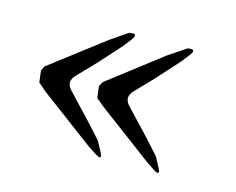

<svg xmlns="http://www.w3.org/2000/svg" viewBox="-59 -505 619 503"><g transform="rotate(15 250.0 -254.0)"><path d="M42 -234.4 38.1 -265.6 43.9 -278.3 188.5 -388.7 235.4 -420.9Q262.7 -426.8 246.1 -405.3L229.5 -383.8L175.8 -324.2L129.9 -276.4Q109.4 -255.9 128.9 -235.4L193.4 -167L229.5 -127L243.2 -101.6Q256.8 -76.2 232.4 -91.8L210 -106.4L63.5 -215.8ZM199.2 -234.4 195.3 -265.6 202.1 -278.3 345.7 -388.7 393.6 -420.9Q419.9 -426.8 404.3 -406.2L386.7 -383.8L333 -324.2L287.1 -276.4Q266.6 -255.9 286.1 -235.4L350.6 -167L386.7 -127L400.4 -101.6Q414.1 -76.2 389.6 -91.8L368.2 -106.4L221.7 -215.8Z"/></g></svg>

Font: B2 Hana
Style: Regular
Weight: 500
Version: 2020-08-05; (max)